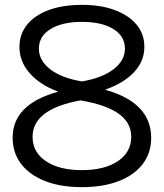

<svg xmlns="http://www.w3.org/2000/svg" viewBox="-20 -760 673 790"><path d="M317 10Q229 10 165.5 -15Q102 -40 67 -85.5Q32 -131 32 -193Q32 -262 78 -309Q124 -356 217 -382V-384Q144 -411 102 -459Q60 -507 60 -567Q60 -620 92 -659Q124 -698 181.5 -719Q239 -740 317 -740Q395 -740 452.5 -718.5Q510 -697 542 -658.5Q574 -620 574 -567Q574 -509 532.5 -464Q491 -419 415 -392V-390Q602 -337 602 -193Q602 -131 567.5 -85.5Q533 -40 469 -15Q405 10 317 10ZM317 -60Q410 -60 465 -97Q520 -134 520 -197Q520 -255 468.5 -292Q417 -329 311 -347Q114 -311 114 -197Q114 -134 168.5 -97Q223 -60 317 -60ZM317 -425Q400 -439 447 -475Q494 -511 494 -560Q494 -611 446.5 -640.5Q399 -670 317 -670Q236 -670 188 -640.5Q140 -611 140 -560Q140 -511 186.5 -475Q233 -439 317 -425Z"/></svg>

Font: M PLUS 1
Style: Regular
Weight: 400
Designer: Coji Morishita
Foundry: UNDERFOREST DESIGN
Version: Version 1.001